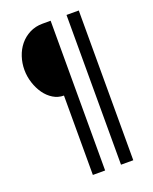

<svg xmlns="http://www.w3.org/2000/svg" viewBox="-153 -785 799 1000"><g transform="rotate(-20 247.0 -285.0)"><path d="M341 -700H409V130H341ZM185 -310Q153 -310 126 -326.5Q99 -343 79.5 -370.5Q60 -398 48.5 -433.5Q37 -469 37 -506Q37 -543 48.5 -578Q60 -613 82 -640Q104 -667 136 -683.5Q168 -700 208 -700H253V130H185Z"/></g></svg>

Font: PT Sans
Style: Regular
Weight: 400
Version: Version 2.003W OFL; ttfautohint (v1.6)